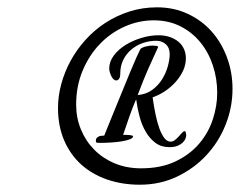

<svg xmlns="http://www.w3.org/2000/svg" viewBox="-20 -755 690 527"><path d="M353 -481Q343.3 -458.5 335.2 -435.3Q327.1 -412.1 317.9 -384.8Q321.8 -384.8 326.4 -384.8Q331.1 -384.8 335.2 -384.3Q339.4 -383.8 342.3 -383.1Q345.2 -382.3 345.2 -380.9Q345.2 -376 336.2 -372.6Q327.1 -369.1 313.5 -366.9Q299.8 -364.7 283.7 -363.8Q267.6 -362.8 253.9 -362.8Q249.5 -362.8 246.3 -363.3Q243.2 -363.8 243.2 -367.2Q243.2 -367.7 243.2 -370.1Q243.2 -372.6 244.9 -375.5Q246.6 -378.4 251.5 -380.6Q256.3 -382.8 266.1 -382.8Q272 -397 280.5 -418.5Q289.1 -439.9 299.1 -464.1Q309.1 -488.3 319.3 -513.4Q329.6 -538.6 338.6 -560.3Q347.7 -582 354.7 -597.9Q361.8 -613.8 365.2 -620.1Q368.2 -624 378.7 -627Q389.2 -629.9 397.9 -629.9Q403.8 -629.9 408.9 -629.2Q414.1 -628.4 414.1 -626Q400.4 -596.7 386.2 -564.5Q372.1 -532.2 357.9 -494.1Q381.3 -496.1 398.2 -508.5Q415 -521 425.5 -538.3Q436 -555.7 440.9 -574Q445.8 -592.3 445.8 -606Q445.8 -624 435.1 -633.5Q424.3 -643.1 409.2 -643.1Q390.1 -643.1 372.3 -637Q354.5 -630.9 340.6 -619.1Q326.7 -607.4 318.4 -590.8Q310.1 -574.2 310.1 -553.2Q310.1 -550.8 309.8 -547.6Q309.6 -544.4 308.3 -541.5Q307.1 -538.6 304.9 -536.4Q302.7 -534.2 298.8 -534.2Q294.9 -534.2 291.5 -537.6Q288.1 -541 285.6 -545.9Q283.2 -550.8 281.5 -556.4Q279.8 -562 279.8 -566.9Q279.8 -585.9 292.5 -602.8Q305.2 -619.6 325 -631.8Q344.7 -644 368.7 -651.1Q392.6 -658.2 415 -658.2Q432.6 -658.2 446.5 -653.3Q460.4 -648.4 470.2 -640.1Q480 -631.8 485.1 -620.1Q490.2 -608.4 490.2 -595.2Q490.2 -577.6 482.7 -561.3Q475.1 -544.9 462.4 -530.5Q449.7 -516.1 433.3 -505.1Q417 -494.1 398.9 -487.8Q402.3 -462.9 407 -440.7Q411.6 -418.5 417.7 -401.9Q423.8 -385.3 431.4 -375.7Q439 -366.2 448.2 -366.2Q454.6 -366.2 460.2 -370.6Q465.8 -375 470.7 -380.6Q475.6 -386.2 479.7 -390.6Q483.9 -395 486.8 -395Q489.3 -395 490.2 -390.6Q491.2 -386.2 491.2 -383.8Q491.2 -379.9 489 -374.3Q486.8 -368.7 481.4 -363.5Q476.1 -358.4 467.3 -354.7Q458.5 -351.1 444.8 -351.1Q422.4 -351.1 406.5 -363Q390.6 -375 379.9 -393.6Q369.1 -412.1 363 -435.3Q356.9 -458.5 354 -481ZM411.1 -734.9Q457 -734.9 495.4 -717Q533.7 -699.2 560.8 -668.7Q587.9 -638.2 603 -597.4Q618.2 -556.6 618.2 -511.2Q618.2 -460.4 599.4 -413.1Q580.6 -365.7 546.6 -329.1Q512.7 -292.5 466.1 -270.3Q419.4 -248 363.8 -248Q315.4 -248 274.2 -262.2Q232.9 -276.4 202.9 -303.5Q172.9 -330.6 156 -369.9Q139.2 -409.2 139.2 -459Q139.2 -491.2 148.2 -524.4Q157.2 -557.6 173.8 -588.1Q190.4 -618.7 214.6 -645.5Q238.8 -672.4 269 -692.1Q299.3 -711.9 335.2 -723.4Q371.1 -734.9 411.1 -734.9ZM576.2 -500Q576.2 -539.6 564.2 -575.7Q552.2 -611.8 529.5 -639.4Q506.8 -667 474.6 -683.1Q442.4 -699.2 401.9 -699.2Q360.8 -699.2 322.3 -682.1Q283.7 -665 254.2 -634.3Q224.6 -603.5 206.8 -561Q189 -518.6 189 -467.8Q189 -431.6 202.1 -399.7Q215.3 -367.7 238.8 -344Q262.2 -320.3 294.9 -306.6Q327.6 -293 367.2 -293Q421.9 -293 461.4 -311.8Q501 -330.6 526.4 -360.4Q551.8 -390.1 564 -427Q576.2 -463.9 576.2 -500Z"/></svg>

Font: Mervale Script
Style: Regular
Weight: 400
Designer: Astigmatic (AOETI)
Foundry: Astigmatic (AOETI)
Version: Version 1.000